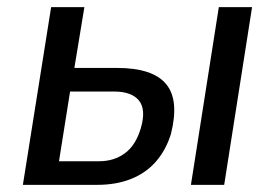

<svg xmlns="http://www.w3.org/2000/svg" viewBox="-20 -517 769 537"><path d="M44 0 123 -497H216L188 -327H307Q407 -327 444.5 -282Q482 -237 458 -142Q444 -97 416 -65Q388 -33 346.5 -16.5Q305 0 252 0ZM145 -66H257Q299 -66 329.5 -88.5Q360 -111 374 -159Q389 -211 368.5 -236Q348 -261 299 -261H176ZM514 0 592 -497H685L607 0Z"/></svg>

Font: Nunito Sans 7pt Condensed Medium
Style: Italic
Weight: 500
Width: 3
Italic angle: -9°
Designer: Vernon Adams
Foundry: Vernon Adams
Version: Version 3.101;gftools[0.9.27]